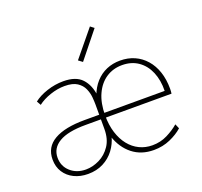

<svg xmlns="http://www.w3.org/2000/svg" viewBox="-130 -901 1112 1058"><g transform="rotate(-20 426.0 -372.5)"><path d="M213.9 7.8Q168 7.8 132.3 -9.8Q96.7 -27.3 76.2 -59.1Q55.7 -90.8 55.7 -133.8Q55.7 -206.5 117.9 -242.4Q180.2 -278.3 295.9 -278.3H389.6V-251H292Q187.5 -251 136.2 -220.2Q85 -189.5 85 -133.8Q85 -84 120.8 -51.8Q156.7 -19.5 210.9 -19.5Q250.5 -19.5 290 -38.8Q329.6 -58.1 355.7 -96.9Q381.8 -135.7 381.8 -194.3V-338.9Q381.8 -356 379.6 -381.3Q377.4 -406.7 366.2 -432.4Q355 -458 329.1 -475.1Q303.2 -492.2 255.9 -492.2Q214.4 -492.2 171.1 -477.5Q127.9 -462.9 97.7 -439.5L84 -463.9Q114.7 -488.3 162.1 -503.9Q209.5 -519.5 257.8 -519.5Q332 -519.5 366.9 -481.7Q401.9 -443.8 409.2 -380.9H402.3Q418.9 -426.8 446.8 -457.5Q474.6 -488.3 511.2 -503.9Q547.9 -519.5 590.8 -519.5Q637.2 -519.5 675 -502.7Q712.9 -485.8 740.5 -454.3Q768.1 -422.9 783 -378.7Q797.9 -334.5 797.9 -279.3Q797.9 -272.9 797.4 -264.9Q796.9 -256.8 795.9 -251H405.3V-278.3H765.6Q767.1 -340.3 746.8 -388.7Q726.6 -437 687.3 -464.6Q647.9 -492.2 592.8 -492.2Q540 -492.2 499 -465.1Q458 -438 434.6 -386.7Q411.1 -335.4 411.1 -262.7Q411.1 -206.5 425.3 -161.6Q439.5 -116.7 464.8 -85Q490.2 -53.2 524.9 -36.4Q559.6 -19.5 600.6 -19.5Q648.4 -19.5 688.5 -39.6Q728.5 -59.6 757.8 -85L769.5 -57.6Q740.2 -31.2 696 -11.7Q651.9 7.8 599.6 7.8Q525.9 7.8 474.9 -32.7Q423.8 -73.2 400.4 -143.6H405.3Q394.5 -101.6 368.7 -67.1Q342.8 -32.7 303.5 -12.5Q264.2 7.8 213.9 7.8ZM397.5 -582 374 -599.6 500 -752.9 521.5 -736.3Z"/></g></svg>

Font: Reddit Sans ExtraLight
Style: Regular
Weight: 250
Designer: Stephen Hutchings
Foundry: Reddit
Version: Version 1.014